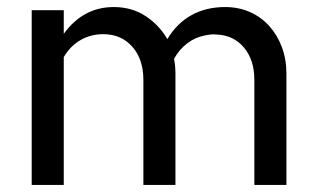

<svg xmlns="http://www.w3.org/2000/svg" viewBox="-20 -525 901 545"><path d="M70 0V-496H161V-429Q216 -505 303 -505Q354 -505 393 -479.5Q432 -454 455 -414Q482 -459 523.5 -482Q565 -505 619 -505Q657 -505 689 -491Q721 -477 744 -451.5Q767 -426 780 -391.5Q793 -357 793 -317V0H702V-298Q702 -355 672.5 -390Q643 -425 595 -427Q586 -428 577 -427Q568 -426 560 -424Q534 -419 511.5 -402Q489 -385 474 -358Q476 -348 477 -337.5Q478 -327 478 -317V0H387V-298Q387 -357 355.5 -392.5Q324 -428 273 -428Q238 -428 209 -411.5Q180 -395 161 -363V0Z"/></svg>

Font: Rosa Sans
Style: Regular
Weight: 400
Designer: Pentagram / MCKL
Foundry: Pentagram / MCKL
Version: Version 1.005;September 16, 2019;FontCreator 11.5.0.2425 64-